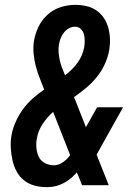

<svg xmlns="http://www.w3.org/2000/svg" viewBox="-20 -763 540 791"><path d="M172 8Q146 8 122 1.5Q98 -5 79 -20Q60 -35 48.5 -56.5Q37 -78 31.5 -102.5Q26 -127 24.5 -152.5Q23 -178 27 -204Q32 -232 44 -259.5Q56 -287 73.5 -311.5Q91 -336 114 -356.5Q137 -377 162 -394Q153 -418 143.5 -441.5Q134 -465 127.5 -490Q121 -515 118.5 -541.5Q116 -568 120 -595Q125 -624 138.5 -652.5Q152 -681 176 -702.5Q200 -724 230 -733.5Q260 -743 289 -743Q313 -743 335.5 -738Q358 -733 376.5 -720.5Q395 -708 407.5 -689.5Q420 -671 426 -649Q432 -627 433 -604Q434 -581 430 -557Q425 -528 412 -499.5Q399 -471 379.5 -446.5Q360 -422 335.5 -401.5Q311 -381 285 -363Q286 -360 287 -357Q288 -354 290 -351L334 -239L380 -321H487L397 -160Q393 -152 388 -143.5Q383 -135 378 -126L428 0H318L303 -38L296 -53Q278 -30 251.5 -14Q225 2 198 6L191 7ZM248 -453Q263 -464 276 -477Q289 -490 299.5 -504.5Q310 -519 317 -535.5Q324 -552 327 -569Q329 -583 329 -596.5Q329 -610 325.5 -622.5Q322 -635 312.5 -644Q303 -653 289 -653Q276 -653 264 -646.5Q252 -640 243.5 -629Q235 -618 230 -605.5Q225 -593 223 -580Q220 -563 221.5 -546Q223 -529 226.5 -513.5Q230 -498 236 -482.5Q242 -467 248 -453ZM202 -82Q221 -82 239 -94.5Q257 -107 269 -124L199 -302Q174 -280 155.5 -252Q137 -224 132 -193Q128 -173 130 -153Q132 -133 140 -116.5Q148 -100 165 -91Q182 -82 202 -82Z"/></svg>

Font: Iosevka Oblique
Style: Bold
Weight: 700
Italic angle: -9°
Monospace: yes
Designer: Belleve Invis
Foundry: Belleve Invis
Version: Version 32.5.0; ttfautohint (v1.8.4)